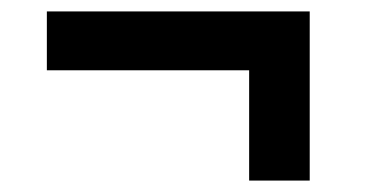

<svg xmlns="http://www.w3.org/2000/svg" viewBox="-20 -377 640 336"><path d="M416 -61V-254H62V-357H522V-61Z"/></svg>

Font: IBM Plex Mono SemiBold
Style: Regular
Weight: 600
Monospace: yes
Designer: Mike Abbink, Paul van der Laan, Pieter van Rosmalen
Foundry: Bold Monday
Version: Version 2.3